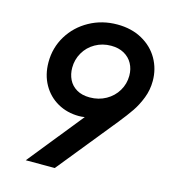

<svg xmlns="http://www.w3.org/2000/svg" viewBox="-109 -815 798 902"><g transform="rotate(15 290.0 -364.0)"><path d="M579.6 -514.6Q579.6 -470.7 564.2 -431.2Q548.8 -391.6 527.6 -360.4Q506.3 -329.1 471.7 -286.1L240.7 -0.5H99.6L314.9 -268.1Q301.3 -265.6 286.6 -265.6Q229.5 -265.6 183.1 -291.7Q136.7 -317.9 110.1 -365.2Q83.5 -412.6 83.5 -473.6Q83.5 -543.9 118.9 -602.1Q154.3 -660.2 215.6 -694.1Q276.9 -728 351.1 -728Q419.9 -728 471.9 -699.2Q523.9 -670.4 551.8 -621.6Q579.6 -572.8 579.6 -514.6ZM197.8 -477.1Q197.8 -445.8 210.4 -419.9Q223.1 -394 249 -378.7Q274.9 -363.3 313 -363.3Q356.4 -363.3 391.6 -383.1Q426.8 -402.8 446.8 -436.5Q466.8 -470.2 466.8 -509.8Q466.8 -542.5 452.6 -568.4Q438.5 -594.2 411.9 -609.1Q385.3 -624 348.6 -624Q306.2 -624 271.5 -604.2Q236.8 -584.5 217.3 -550.5Q197.8 -516.6 197.8 -477.1Z"/></g></svg>

Font: Reddit Sans Vanilla SemiBold
Style: Italic
Weight: 600
Italic angle: -11.25°
Designer: Stephen Hutchings
Version: Version 1.013